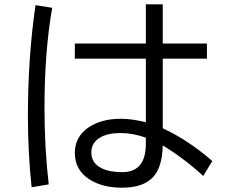

<svg xmlns="http://www.w3.org/2000/svg" viewBox="-20 -828 1040 887"><path d="M653.8 -808.1H731.9V-627H936V-557.1H731.9V-235.4Q849.1 -181.2 960.9 -84L918.9 -15.1Q828.6 -97.7 731.9 -156.2Q729.5 -55.2 687.5 -10.3Q642.1 39.1 544.4 39.1Q453.1 39.1 393.6 1Q325.7 -42.5 325.7 -121.6Q325.7 -195.8 388.2 -238.8Q446.8 -279.3 538.1 -279.3Q589.8 -279.3 653.8 -263.2V-557.1H325.7V-627H653.8ZM653.8 -191.9Q593.8 -213.4 536.1 -213.4Q478.5 -213.4 442.9 -192.9Q401.9 -168.9 401.9 -124Q401.9 -74.2 449.7 -50.8Q485.8 -32.7 544.9 -32.7Q653.8 -32.7 653.8 -164.1ZM126 37.1Q108.9 -124.5 108.9 -293.5Q108.9 -562 144 -804.2L221.2 -792Q185.5 -589.4 185.5 -328.1Q185.5 -146.5 205.1 23.9Z"/></svg>

Font: BIZ UDGothic
Style: Regular
Weight: 400
Monospace: yes
Designer: TypeBank Co., Ltd.
Foundry: Morisawa Inc.
Version: Version 1.05